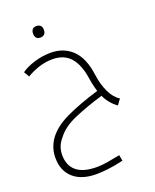

<svg xmlns="http://www.w3.org/2000/svg" viewBox="-178 -777 975 1204"><g transform="rotate(-20 309.0 -175.0)"><path d="M253 326Q154 326 99.5 277Q45 228 45 143Q45 109 54 80.5Q63 52 79 27Q123 -38 215.5 -81.5Q308 -125 435 -163Q433 -170 426.5 -193.5Q420 -217 414 -256Q401 -347 358.5 -396.5Q316 -446 238 -446Q192 -446 147.5 -431.5Q103 -417 65 -394L44 -430Q76 -454 131 -471Q186 -488 241 -488Q329 -488 385.5 -433Q442 -378 457 -266Q466 -197 490.5 -145Q515 -93 553 -70L526 -33Q500 -51 480 -76Q460 -101 450 -125Q342 -93 256.5 -56Q171 -19 132 35Q91 80 91 140Q91 210 135.5 247.5Q180 285 271 285Q304 285 340 279Q376 273 427 263L434 302Q376 316 330.5 321Q285 326 253 326ZM216 -599Q180 -599 180 -638Q180 -676 216 -676Q231 -676 241.5 -667Q252 -658 252 -638Q252 -618 242 -608.5Q232 -599 216 -599Z"/></g></svg>

Font: Noto Kufi Arabic ExtraLight
Style: Regular
Weight: 200
Designer: Monotype Design Team, David Williams, Khaled Hosny
Foundry: Google LLC
Version: Version 2.109; ttfautohint (v1.8.4.7-5d5b)